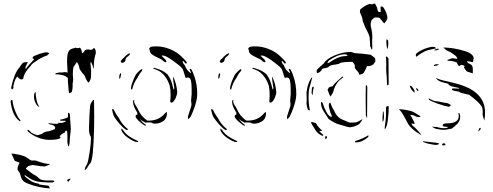

<svg xmlns="http://www.w3.org/2000/svg" viewBox="-20 -746 2740 1068"><path d="M384 -476 401 -481 406 -479Q407 -478 411 -478Q416 -478 425 -481Q436 -468 436 -449Q445 -454 448.5 -460Q452 -466 454 -468Q463 -471 469 -471Q477 -471 486 -468Q496 -471 500 -477Q503 -480 507 -476L508 -475Q513 -466 513 -456Q513 -447 510 -439Q502 -413 502 -376V-364Q497 -369 497 -376Q494 -386 487 -400Q483 -400 483 -393Q483 -388 485 -374Q487 -360 487 -351L486 -316L485 -309Q484 -307 480 -297Q476 -287 471 -287Q466 -292 460 -303.5Q454 -315 453 -321Q447 -331 439 -339Q425 -357 422 -364Q422 -371 417 -384Q412 -397 407 -401Q405 -398 399 -388Q393 -378 389 -374Q385 -359 385 -332Q387 -316 387 -306Q387 -293 384 -282V-264Q384 -255 380 -235Q377 -233 372.5 -230.5Q368 -228 364 -228Q363 -233 362 -241.5Q361 -250 361 -254L358 -287L357 -313Q344 -324 330.5 -327.5Q317 -331 304 -332Q291 -333 286 -333L291 -339Q295 -339 304 -341.5Q313 -344 318 -343Q323 -342 330 -343.5Q337 -345 342 -345Q351 -345 356 -341L355 -364Q353 -388 353 -404Q353 -449 363 -462Q369 -472 384 -476ZM43 -262Q50 -296 61.5 -325.5Q73 -355 88 -370Q95 -382 105 -394Q114 -402 135 -400Q125 -382 122 -373Q119 -364 125 -364Q132 -377 169 -415Q169 -417 167 -419Q165 -421 162 -420L161 -423Q161 -433 179 -438Q198 -447 217 -451Q229 -455 235 -455Q243 -455 248.5 -453Q254 -451 254 -448Q250 -446 247 -442.5Q244 -439 243 -438Q226 -433 196 -417Q190 -411 178 -404Q176 -403 166.5 -396.5Q157 -390 150 -379Q136 -365 124 -346.5Q112 -328 109 -308Q107 -306 103.5 -305Q100 -304 97 -304L90 -307Q88 -309 83 -312.5Q78 -316 79 -321Q70 -315 65.5 -304.5Q61 -294 58 -282.5Q55 -271 54 -267L55 -261V-260Q55 -256 52 -252.5Q49 -249 46 -249Q43 -249 43 -254Q42 -259 43 -262ZM169 -210Q169 -191 178 -172.5Q187 -154 200 -151Q189 -164 183.5 -189Q178 -214 178 -235Q169 -229 169 -210ZM54 -119Q66 -90 88 -73Q91 -71 93 -73Q95 -75 93 -78Q79 -92 65 -127Q52 -158 50 -185Q50 -190 46 -190Q44 -190 41.5 -188Q39 -186 39 -182Q40 -170 44 -152Q48 -134 54 -119ZM482 162Q489 154 491 138Q497 112 500.5 44Q504 -24 504 -102Q504 -163 503 -191Q497 -190 489.5 -178.5Q482 -167 481 -156Q477 -113 475 -30Q475 1 485 14Q486 16 486 24Q486 50 479 98.5Q472 147 464 168Q453 181 451 201Q462 194 469.5 180.5Q477 167 482 162ZM136 -14Q161 7 191 19Q221 31 251 32Q281 32 296 29L305 27Q311 26 315.5 21Q320 16 311 13Q325 -5 339 -7Q340 -8 341.5 -13.5Q343 -19 349 -20Q353 -17 354 -10Q355 -3 355 11Q355 25 355 31V48Q356 51 357.5 58.5Q359 66 361 69Q366 64 367 49.5Q368 35 368 32Q368 25 369.5 11.5Q371 -2 372 -7Q374 -21 374 -29Q374 -41 372 -59L370 -84V-94Q370 -110 365 -117L361 -119Q360 -119 359.5 -118Q359 -117 358 -117V-94Q343 -85 314 -80V-79Q314 -74 321 -74Q324 -74 327.5 -74.5Q331 -75 338 -74Q338 -74 342.5 -74Q347 -74 346 -71Q345 -69 339.5 -67.5Q334 -66 330 -64Q326 -62 317.5 -62.5Q309 -63 305 -63Q305 -58 298 -57Q276 -57 249 -61Q249 -57 259 -54L275 -50Q282 -45 285.5 -40.5Q289 -36 285 -28Q281 -26 269.5 -22Q258 -18 253 -16Q244 -16 232.5 -12.5Q221 -9 216 -3Q210 1 189 6Q182 5 166.5 -1.5Q151 -8 150 -13Q149 -15 143 -19.5Q137 -24 135 -24Q133 -24 133 -20.5Q133 -17 136 -14ZM184 149 182 148Q176 146 168.5 146.5Q161 147 158 147Q150 147 136 135Q121 125 118 124Q115 123 89 115Q59 109 43 108Q53 127 61 147Q62 150 74.5 153.5Q87 157 88 161Q75 187 78 199Q79 201 83.5 207Q88 213 90 216Q97 244 105 255.5Q113 267 137 276Q194 298 255 302Q256 301 256 299Q256 294 251.5 289.5Q247 285 243 286Q237 285 225 284Q213 283 205 281Q198 280 197 278.5Q196 277 196 276Q194 275 182 273Q167 270 155.5 263Q144 256 124 240Q120 237 117.5 233Q115 229 118 228Q122 231 129.5 235.5Q137 240 141 243Q154 253 174 259.5Q194 266 213 267Q255 270 273 269Q274 268 278 266Q282 264 283 263Q283 258 272 258H241Q232 258 220 256Q208 254 203 251Q197 245 187 237Q177 229 170 226Q165 224 154.5 216Q144 208 140 205L124 193Q124 190 129.5 185Q135 180 136 178Q141 177 151 174Q161 171 163 172Q211 180 229 180Q232 179 244 174.5Q256 170 259 167Q227 165 184 149ZM373 247Q364 249 359 251Q354 253 354 257Q354 259 359 266Q361 263 366.5 257.5Q372 252 373 247Z M1042 -100Q1038 -92 1027 -83L1025 -90Q1025 -100 1035 -128Q1046 -156 1045 -168L1043 -185V-188Q1043 -194 1044 -199.5Q1045 -205 1045 -211Q1046 -214 1046 -220V-253Q1046 -281 1042 -298Q1038 -315 1025 -315Q1020 -315 1014 -312Q1011 -316 1008.5 -324.5Q1006 -333 1005 -336Q999 -359 993 -366Q982 -380 942 -408.5Q902 -437 887 -437H880Q880 -433 889 -425.5Q898 -418 900 -415Q905 -408 906 -401Q905 -400 903 -400Q898 -400 892 -403.5Q886 -407 883 -412Q876 -417 858 -425Q836 -435 824.5 -444Q813 -453 813 -467Q813 -469 811 -472Q809 -475 810 -477Q815 -485 824.5 -486.5Q834 -488 851 -488Q888 -488 926 -472.5Q964 -457 991 -430L1009 -412L1018 -401Q1019 -400 1019 -398Q1019 -395 1016.5 -393Q1014 -391 1012 -393Q1002 -405 997 -408Q996 -407 996 -404Q996 -397 1001.5 -390.5Q1007 -384 1008 -383Q1012 -370 1021.5 -357.5Q1031 -345 1043 -338Q1042 -346 1035 -359V-360Q1035 -363 1039 -363Q1043 -363 1045 -359Q1055 -342 1061 -322Q1078 -273 1077 -221Q1077 -185 1053 -125Q1053 -124 1042 -100ZM666 -422Q649 -409 652 -400Q655 -398 658.5 -397Q662 -396 664 -397Q679 -403 678 -414Q682 -427 691 -432Q694 -433 697.5 -438Q701 -443 703 -445Q703 -450 701 -450Q684 -443 666 -422ZM857 -355Q879 -345 897 -322Q913 -302 924 -270Q929 -248 929 -217Q929 -200 928 -193Q927 -190 927 -185Q927 -175 933 -175Q941 -175 950 -188Q959 -201 965 -224Q967 -235 963 -257.5Q959 -280 953 -296L943 -321V-303L950 -255L946 -247Q937 -282 931.5 -297Q926 -312 912 -332Q889 -352 866.5 -359.5Q844 -367 838 -369L830 -366ZM715 -249Q724 -286 745 -314Q750 -325 757.5 -336Q765 -347 770 -352Q770 -359 771 -361Q770 -362 768 -361Q766 -360 765 -360Q744 -344 734 -328Q713 -286 709 -260Q707 -252 711 -249Q713 -247 715 -249ZM643 -317Q643 -329 649 -338Q650 -339 652 -337.5Q654 -336 654 -334Q651 -314 646 -307Q643 -310 643 -317ZM726 -191 727 -188 726 -181 727 -176Q728 -170 735 -159.5Q742 -149 744 -145Q755 -120 766 -106Q782 -87 799 -75H807Q864 -75 897 -115Q900 -119 904 -120.5Q908 -122 909 -123Q909 -108 906 -97Q903 -86 894 -77Q886 -69 871 -63.5Q856 -58 843 -58Q831 -58 826 -62Q820 -66 806 -65Q792 -64 789 -64Q769 -73 757 -85Q771 -64 791 -52Q792 -49 791 -48Q790 -47 787 -47Q783 -48 765 -62Q747 -76 739 -88Q738 -89 737 -91Q736 -93 735 -95Q734 -96 734 -99Q734 -103 737 -106Q740 -109 744 -108Q743 -114 744 -119Q720 -156 720 -179Q720 -184 722 -187.5Q724 -191 726 -191ZM621 -88Q631 -73 647 -55Q663 -37 676 -27Q684 -22 689 -23Q692 -25 691 -28Q658 -54 641 -90Q632 -101 624 -115Q616 -129 614 -135Q608 -138 606 -140Q604 -139 603.5 -137Q603 -135 604 -134Q609 -103 621 -88ZM655 -24Q655 -20 658 -15Q670 5 691 20Q712 35 734 43Q736 44 741 43.5Q746 43 750 44Q749 42 747 39.5Q745 37 742 36Q715 24 695.5 10Q676 -4 663 -25Q660 -26 656 -32Z M1593 -100Q1589 -92 1578 -83L1576 -90Q1576 -100 1586 -128Q1597 -156 1596 -168L1594 -185V-188Q1594 -194 1595 -199.5Q1596 -205 1596 -211Q1597 -214 1597 -220V-253Q1597 -281 1593 -298Q1589 -315 1576 -315Q1571 -315 1565 -312Q1562 -316 1559.5 -324.5Q1557 -333 1556 -336Q1550 -359 1544 -366Q1533 -380 1493 -408.5Q1453 -437 1438 -437H1431Q1431 -433 1440 -425.5Q1449 -418 1451 -415Q1456 -408 1457 -401Q1456 -400 1454 -400Q1449 -400 1443 -403.5Q1437 -407 1434 -412Q1427 -417 1409 -425Q1387 -435 1375.5 -444Q1364 -453 1364 -467Q1364 -469 1362 -472Q1360 -475 1361 -477Q1366 -485 1375.5 -486.5Q1385 -488 1402 -488Q1439 -488 1477 -472.5Q1515 -457 1542 -430L1560 -412L1569 -401Q1570 -400 1570 -398Q1570 -395 1567.5 -393Q1565 -391 1563 -393Q1553 -405 1548 -408Q1547 -407 1547 -404Q1547 -397 1552.5 -390.5Q1558 -384 1559 -383Q1563 -370 1572.5 -357.5Q1582 -345 1594 -338Q1593 -346 1586 -359V-360Q1586 -363 1590 -363Q1594 -363 1596 -359Q1606 -342 1612 -322Q1629 -273 1628 -221Q1628 -185 1604 -125Q1604 -124 1593 -100ZM1217 -422Q1200 -409 1203 -400Q1206 -398 1209.5 -397Q1213 -396 1215 -397Q1230 -403 1229 -414Q1233 -427 1242 -432Q1245 -433 1248.5 -438Q1252 -443 1254 -445Q1254 -450 1252 -450Q1235 -443 1217 -422ZM1408 -355Q1430 -345 1448 -322Q1464 -302 1475 -270Q1480 -248 1480 -217Q1480 -200 1479 -193Q1478 -190 1478 -185Q1478 -175 1484 -175Q1492 -175 1501 -188Q1510 -201 1516 -224Q1518 -235 1514 -257.5Q1510 -280 1504 -296L1494 -321V-303L1501 -255L1497 -247Q1488 -282 1482.5 -297Q1477 -312 1463 -332Q1440 -352 1417.5 -359.5Q1395 -367 1389 -369L1381 -366ZM1266 -249Q1275 -286 1296 -314Q1301 -325 1308.5 -336Q1316 -347 1321 -352Q1321 -359 1322 -361Q1321 -362 1319 -361Q1317 -360 1316 -360Q1295 -344 1285 -328Q1264 -286 1260 -260Q1258 -252 1262 -249Q1264 -247 1266 -249ZM1194 -317Q1194 -329 1200 -338Q1201 -339 1203 -337.5Q1205 -336 1205 -334Q1202 -314 1197 -307Q1194 -310 1194 -317ZM1277 -191 1278 -188 1277 -181 1278 -176Q1279 -170 1286 -159.5Q1293 -149 1295 -145Q1306 -120 1317 -106Q1333 -87 1350 -75H1358Q1415 -75 1448 -115Q1451 -119 1455 -120.5Q1459 -122 1460 -123Q1460 -108 1457 -97Q1454 -86 1445 -77Q1437 -69 1422 -63.5Q1407 -58 1394 -58Q1382 -58 1377 -62Q1371 -66 1357 -65Q1343 -64 1340 -64Q1320 -73 1308 -85Q1322 -64 1342 -52Q1343 -49 1342 -48Q1341 -47 1338 -47Q1334 -48 1316 -62Q1298 -76 1290 -88Q1289 -89 1288 -91Q1287 -93 1286 -95Q1285 -96 1285 -99Q1285 -103 1288 -106Q1291 -109 1295 -108Q1294 -114 1295 -119Q1271 -156 1271 -179Q1271 -184 1273 -187.5Q1275 -191 1277 -191ZM1172 -88Q1182 -73 1198 -55Q1214 -37 1227 -27Q1235 -22 1240 -23Q1243 -25 1242 -28Q1209 -54 1192 -90Q1183 -101 1175 -115Q1167 -129 1165 -135Q1159 -138 1157 -140Q1155 -139 1154.5 -137Q1154 -135 1155 -134Q1160 -103 1172 -88ZM1206 -24Q1206 -20 1209 -15Q1221 5 1242 20Q1263 35 1285 43Q1287 44 1292 43.5Q1297 43 1301 44Q1300 42 1298 39.5Q1296 37 1293 36Q1266 24 1246.5 10Q1227 -4 1214 -25Q1211 -26 1207 -32Z M2009 -712Q2015 -716 2029 -722Q2035 -724 2036 -724Q2040 -724 2043 -723Q2046 -722 2050 -722Q2052 -722 2058 -725Q2064 -728 2067 -724Q2072 -715 2075 -709Q2078 -703 2079 -696Q2079 -692 2081 -688Q2083 -684 2084 -682Q2089 -677 2098 -680L2097 -701V-707Q2097 -710 2102 -710Q2109 -710 2113 -704L2117 -698Q2128 -681 2132 -664Q2133 -663 2134 -656.5Q2135 -650 2135 -647Q2135 -639 2127 -628.5Q2119 -618 2118 -616Q2116 -616 2107.5 -627Q2099 -638 2097 -638Q2095 -646 2087.5 -647.5Q2080 -649 2074 -649Q2068 -649 2066 -649Q2063 -649 2056.5 -643Q2050 -637 2048 -635Q2042 -626 2042 -608Q2042 -601 2044 -593Q2051 -567 2051 -539Q2050 -535 2050 -520L2051 -475L2049 -470Q2047 -470 2044.5 -476.5Q2042 -483 2041 -485Q2039 -487 2039 -495L2036 -539Q2030 -561 2021 -576L2010 -597Q2010 -601 2004 -613.5Q1998 -626 1998 -630Q1996 -645 1992 -655Q1982 -675 1982 -684Q1982 -693 1988 -697Q1997 -705 2009 -712ZM2129 -515Q2129 -497 2133 -477Q2134 -475 2136 -475Q2140 -490 2140 -505Q2140 -515 2139 -520Q2135 -525 2130 -528Q2129 -524 2129 -515ZM1940 -402Q1886 -402 1871 -395Q1865 -389 1846 -387Q1832 -386 1822.5 -383Q1813 -380 1804 -371L1789 -367Q1770 -367 1767 -353Q1762 -348 1756.5 -344Q1751 -340 1746 -340Q1743 -340 1742 -343.5Q1741 -347 1741.5 -351Q1742 -355 1742 -357Q1760 -376 1781 -393Q1796 -419 1842 -438Q1888 -457 1930 -457Q1935 -457 1944 -453.5Q1953 -450 1958 -450L1998 -447Q2015 -445 2025.5 -443.5Q2036 -442 2038 -442Q2042 -442 2051 -435Q2060 -428 2064 -424Q2068 -419 2068 -406Q2068 -403 2063 -397Q2058 -391 2057 -388Q2049 -382 2041 -380Q2033 -378 2021 -378Q2017 -365 2010.5 -354.5Q2004 -344 2003 -341Q1999 -335 1990.5 -333Q1982 -331 1978 -330Q1977 -342 1964 -355Q1957 -362 1954.5 -367Q1952 -372 1954 -380Q1954 -388 1940 -402ZM1812 -398Q1836 -415 1858 -424.5Q1880 -434 1904 -434Q1904 -434 1914 -436Q1907 -445 1899 -444Q1876 -444 1852 -433.5Q1828 -423 1809 -409Q1807 -407 1804.5 -402Q1802 -397 1800 -395Q1802 -395 1805.5 -395.5Q1809 -396 1812 -398ZM2142 -280Q2142 -273 2138.5 -271.5Q2135 -270 2133 -275V-276Q2133 -290 2131 -320Q2128 -341 2128 -363Q2128 -372 2128.5 -385.5Q2129 -399 2128 -418L2126 -428Q2129 -432 2131 -432Q2133 -432 2136 -427Q2139 -422 2141 -422ZM1810 -260Q1813 -261 1819.5 -263.5Q1826 -266 1831 -266Q1836 -277 1856 -295Q1879 -315 1881 -317Q1883 -320 1886 -319.5Q1889 -319 1890 -318Q1889 -316 1884.5 -312Q1880 -308 1877 -306Q1872 -303 1864 -295Q1841 -269 1834 -236Q1832 -230 1827 -222.5Q1822 -215 1819 -209Q1813 -217 1809 -228.5Q1805 -240 1802 -247Q1804 -251 1806.5 -254.5Q1809 -258 1810 -260ZM1691 -140Q1694 -132 1704 -132Q1694 -180 1697 -226Q1698 -251 1709 -285Q1715 -305 1717 -315L1711 -312Q1698 -289 1696 -280Q1688 -260 1685 -232Q1686 -216 1686 -193Q1686 -177 1685 -169Q1686 -157 1691 -140ZM2014 -204Q2014 -137 2015 -104Q2016 -104 2018.5 -96Q2021 -88 2022 -87V-118L2023 -261Q2023 -267 2020 -271Q2016 -275 2015 -269Q2014 -250 2014 -204ZM1713 -232Q1713 -224 1719 -216Q1719 -238 1726 -264L1718 -262L1716 -258Q1714 -253 1714 -241Q1713 -237 1713 -232ZM1765 -174Q1768 -179 1770 -179Q1772 -179 1777 -168Q1783 -144 1802 -112Q1820 -90 1827 -99Q1818 -117 1814.5 -132Q1811 -147 1810 -150Q1809 -153 1809 -160Q1809 -173 1817 -176Q1826 -149 1837 -133L1839 -130Q1849 -104 1869 -89Q1882 -81 1894 -77Q1900 -75 1910 -70Q1920 -65 1927 -64Q1948 -64 1958 -65Q1966 -66 1978 -73Q1990 -80 1994 -82L1997 -83Q1987 -65 1979 -57Q1975 -53 1964 -48Q1953 -43 1944 -41Q1932 -38 1925 -38Q1917 -38 1890 -47L1869 -53Q1843 -59 1808 -84Q1806 -88 1792 -109Q1766 -145 1766 -166ZM2120 -31Q2120 -43 2122 -53Q2123 -62 2124 -69.5Q2125 -77 2126 -86Q2127 -95 2127 -105.5Q2127 -116 2127 -123V-137Q2127 -149 2129 -153Q2133 -156 2141 -156Q2142 -154 2142 -143Q2142 -122 2140 -106Q2136 -42 2120 -26ZM2116 -100Q2116 -86 2113 -75Q2113 -74 2111.5 -72.5Q2110 -71 2108 -69Q2107 -85 2108.5 -102.5Q2110 -120 2110 -126Q2113 -126 2114 -124Q2116 -110 2116 -100ZM1722 -43Q1732 -24 1743.5 -11Q1755 2 1774 10L1779 5Q1762 -9 1755 -18Q1759 -17 1773 -17Q1758 -32 1751 -40.5Q1744 -49 1737 -61Q1716 -68 1712 -68Q1712 -68 1711 -65.5Q1710 -63 1712 -60Q1714 -53 1722 -43ZM1956 46Q1978 46 1994.5 38.5Q2011 31 2029 16V6Q2001 25 1955 39ZM1789 27Q1796 25 1798 22.5Q1800 20 1799 15Q1799 15 1794 10Q1791 11 1789 15Z M2293 -441Q2293 -434 2295 -430Q2318 -448 2348 -463Q2358 -467 2383 -472L2405 -477L2400 -484Q2392 -487 2378 -485Q2339 -477 2309 -458Q2301 -453 2294 -446Q2293 -445 2293 -441ZM2566 -462Q2587 -456 2600 -446Q2613 -436 2615 -424L2616 -419L2612 -420L2613 -413Q2613 -406 2610 -400Q2592 -405 2577 -405Q2578 -402 2580.5 -398.5Q2583 -395 2584 -395Q2595 -391 2603 -384Q2610 -378 2610 -359.5Q2610 -341 2610 -338L2581 -347Q2575 -349 2572.5 -354Q2570 -359 2566 -360L2567 -362Q2567 -363 2563.5 -366.5Q2560 -370 2561 -372Q2564 -374 2564 -377Q2564 -381 2556 -383Q2550 -385 2548 -385Q2544 -385 2540 -382Q2536 -379 2533 -378Q2528 -383 2525 -389.5Q2522 -396 2521 -398Q2500 -408 2474 -408L2466 -412L2481 -417Q2491 -422 2499 -422Q2503 -422 2509 -420.5Q2515 -419 2519 -419Q2524 -419 2524 -422Q2524 -423 2521 -427Q2518 -431 2517 -433Q2512 -438 2502 -444.5Q2492 -451 2487 -455Q2483 -456 2474.5 -461Q2466 -466 2461 -468Q2458 -471 2453.5 -475Q2449 -479 2446 -482Q2503 -481 2566 -462ZM2403 -466Q2409 -466 2415 -469Q2421 -469 2421 -474L2416 -475Q2410 -475 2403.5 -472Q2397 -469 2395 -468Q2395 -467 2397.5 -466Q2400 -465 2403 -466ZM2423 -385Q2415 -389 2409 -389Q2402 -389 2398 -386Q2394 -385 2393.5 -384.5Q2393 -384 2394 -379Q2404 -379 2423 -385ZM2429 -303Q2448 -297 2475 -292Q2486 -289 2501 -285.5Q2516 -282 2536 -276Q2676 -233 2678 -124Q2679 -101 2674 -75Q2673 -77 2671.5 -83Q2670 -89 2669 -90Q2668 -95 2666 -101.5Q2664 -108 2664 -112Q2664 -117 2665 -119V-128Q2665 -134 2663.5 -142Q2662 -150 2660 -153Q2643 -179 2592 -217Q2588 -220 2579 -221.5Q2570 -223 2567 -224Q2564 -225 2552 -227.5Q2540 -230 2533 -236Q2530 -237 2512 -240Q2494 -243 2494 -249V-250Q2494 -254 2498 -254H2503L2532 -253L2536 -256L2499 -264Q2490 -266 2481.5 -270.5Q2473 -275 2474 -280Q2467 -282 2450 -286Q2433 -290 2421.5 -296.5Q2410 -303 2405 -313Q2413 -308 2429 -303ZM2285 -231Q2286 -231 2286 -235Q2286 -245 2282 -249Q2273 -263 2271 -265Q2265 -271 2259 -268Q2265 -247 2285 -231ZM2297 -255Q2301 -255 2306 -247Q2309 -244 2305 -238Q2303 -239 2299 -244.5Q2295 -250 2294 -254ZM2366 -191Q2382 -181 2417.5 -168.5Q2453 -156 2477 -152Q2487 -156 2487 -160Q2487 -164 2480 -167Q2468 -174 2455 -174L2416 -182Q2403 -182 2392 -186Q2381 -190 2364 -199ZM2310 -95Q2318 -95 2319 -99L2305 -108Q2282 -123 2270 -127Q2235 -137 2199 -139Q2211 -127 2221.5 -109.5Q2232 -92 2240 -76L2245 -66Q2264 -28 2324 6Q2322 1 2312.5 -9.5Q2303 -20 2301 -23Q2293 -33 2274 -48L2268 -60L2285 -56Q2286 -57 2286 -59Q2286 -65 2276 -82Q2272 -90 2268.5 -96Q2265 -102 2262 -107Q2272 -107 2278.5 -105Q2285 -103 2294 -98Q2301 -95 2310 -95ZM2407 -40Q2430 -33 2450 -33Q2468 -33 2472 -39Q2472 -40 2460 -41Q2448 -42 2445 -44Q2442 -46 2442 -49Q2442 -53 2448 -56.5Q2454 -60 2468 -60Q2531 -60 2532 -100Q2532 -105 2530 -115Q2532 -121 2536 -115Q2540 -103 2540 -94Q2540 -79 2527 -60Q2520 -53 2508 -42.5Q2496 -32 2491 -30Q2484 -28 2473.5 -27Q2463 -26 2455 -24H2445Q2436 -24 2423 -26.5Q2410 -29 2403 -30Q2400 -32 2391.5 -36Q2383 -40 2385 -42Q2396 -39 2407 -40ZM2654 -31Q2654 -35 2651 -35Q2648 -35 2645 -29.5Q2642 -24 2640 -14Q2654 -25 2654 -31ZM2404 60Q2395 60 2377 56Q2352 52 2340 46Q2335 45 2333 43Q2331 41 2335 40L2379 45L2397 47Q2409 47 2423 52Q2420 60 2404 60ZM2441 62Q2440 61 2439.5 58.5Q2439 56 2440 55Q2444 51 2448 51Q2453 51 2456 54Q2457 55 2457.5 57.5Q2458 60 2457 61Q2445 64 2441 62Z"/></svg>

Font: BM Euljiro oraeorae
Style: Regular
Weight: 400
Designer: Bongjin Kim; Bomjun Kim; Myungsoo Han; Hyesun Chae; Mikyoung Jeong; Wujin Sim; Minjae Kang; Suwha Jang;
Foundry: Sandoll Inc.
Version: Version 1.000;hotconv 1.0.109;makeexe 2.5.65596